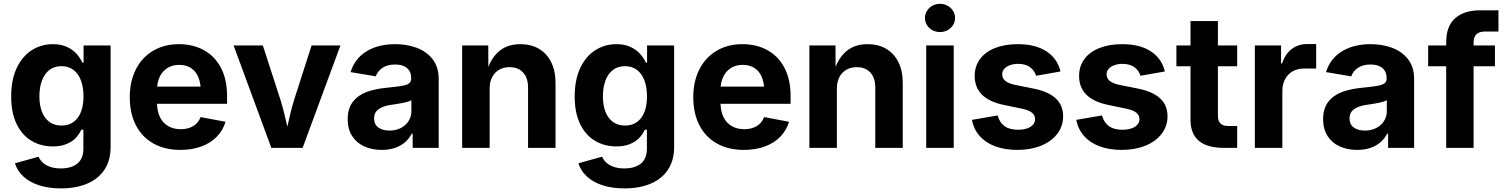

<svg xmlns="http://www.w3.org/2000/svg" viewBox="-20 -788 8017 1023"><path d="M59.6 82 185.5 46.9Q192.9 64 207.5 77.9Q222.2 91.8 246.3 100.6Q270.5 109.4 304.2 109.4Q361.3 109.4 392.8 83Q424.3 56.6 424.3 3.9V-96.7H413.1Q401.9 -72.3 383.1 -52.5Q364.3 -32.7 333.7 -20.3Q303.2 -7.8 261.7 -7.8Q198.7 -7.8 148.4 -37.4Q98.1 -66.9 68.8 -126.7Q39.6 -186.5 39.6 -273.9Q39.6 -363.3 69.3 -426Q99.1 -488.8 149.7 -520.8Q200.2 -552.7 262.2 -552.7Q305.2 -552.7 336.7 -538.1Q368.2 -523.4 387.7 -501.5Q407.2 -479.5 418.9 -454.1H425.3V-545.9H569.3V-4.4Q569.3 67.9 535.9 117.2Q502.4 166.5 442.9 191.2Q383.3 215.8 305.2 215.8Q238.3 215.8 187.3 199Q136.2 182.1 104 151.9Q71.8 121.6 59.6 82ZM424.8 -274.9Q424.8 -323.2 411.1 -359.6Q397.5 -396 371.1 -415.8Q344.7 -435.5 307.6 -435.5Q270 -435.5 243.4 -415.3Q216.8 -395 203.4 -358.6Q189.9 -322.3 189.9 -274.9Q189.9 -227.1 203.6 -192.1Q217.3 -157.2 243.7 -138.2Q270 -119.1 307.6 -119.1Q363.3 -119.1 394 -160.2Q424.8 -201.2 424.8 -274.9Z M671.4 -270Q671.4 -353.5 703.6 -417.7Q735.8 -481.9 795.4 -517.3Q855 -552.7 933.6 -552.7Q1006.8 -552.7 1064.7 -521.7Q1122.6 -490.7 1156.2 -428.5Q1189.9 -366.2 1189.9 -275.9V-234.9H731.4V-326.7H1118.2L1049.8 -302.2Q1049.8 -345.2 1036.9 -376.7Q1023.9 -408.2 998 -425.3Q972.2 -442.4 935.1 -442.4Q897.9 -442.4 871.1 -425Q844.2 -407.7 830.3 -377.4Q816.4 -347.2 816.4 -308.6V-243.7Q816.4 -197.3 832 -164.8Q847.7 -132.3 876.2 -116Q904.8 -99.6 943.4 -99.6Q981.9 -99.6 1009.5 -116.2Q1037.1 -132.8 1048.8 -164.1L1181.6 -139.2Q1168 -93.8 1135.3 -59.8Q1102.5 -25.9 1053 -7.6Q1003.4 10.7 940.9 10.7Q858.4 10.7 797.4 -23.4Q736.3 -57.6 703.9 -121.1Q671.4 -184.6 671.4 -270Z M1224.6 -545.9H1380.4L1472.2 -262.7Q1484.9 -223.1 1494.6 -183.3Q1504.4 -143.6 1518.6 -80.1Q1522.9 -61.5 1526.9 -43H1495.6Q1499.5 -60.5 1502.9 -77.6Q1517.6 -143.6 1527.1 -183.1Q1536.6 -222.7 1549.3 -262.7L1640.1 -545.9H1793.9L1592.3 0H1425.8Z M1832.5 -152.8Q1832.5 -210.4 1860.4 -245.8Q1888.2 -281.2 1933.3 -297.9Q1978.5 -314.5 2038.6 -320.3L2079.1 -324.7Q2113.8 -328.6 2133.1 -333Q2152.3 -337.4 2161.6 -345.9Q2170.9 -354.5 2170.9 -369.1V-371.6Q2170.9 -406.2 2148.7 -425.3Q2126.5 -444.3 2085.4 -444.3Q2044.9 -444.3 2018.3 -426.8Q1991.7 -409.2 1982.4 -381.3L1848.1 -403.8Q1869.1 -474.6 1931.6 -513.7Q1994.1 -552.7 2085.9 -552.7Q2147.9 -552.7 2200.4 -533.2Q2252.9 -513.7 2285.2 -472.2Q2317.4 -430.7 2317.4 -367.7V0H2178.7V-75.7H2173.8Q2160.2 -49.3 2137.9 -30Q2115.7 -10.7 2084.5 0Q2053.2 10.7 2014.2 10.7Q1961.4 10.7 1920.4 -8.1Q1879.4 -26.9 1856 -63.5Q1832.5 -100.1 1832.5 -152.8ZM2171.9 -195.3V-254.4Q2161.1 -247.1 2136 -241.7Q2110.8 -236.3 2075.7 -231L2063.5 -229.5Q2020.5 -223.1 1996.8 -205.8Q1973.1 -188.5 1973.1 -156.7Q1973.1 -125.5 1995.6 -108.9Q2018.1 -92.3 2055.7 -92.3Q2089.4 -92.3 2115.7 -106Q2142.1 -119.6 2157 -143.1Q2171.9 -166.5 2171.9 -195.3Z M2588.9 0H2442.4V-545.9H2581.5L2582 -409.7H2574.2Q2596.2 -479.5 2640.4 -516.1Q2684.6 -552.7 2752.4 -552.7Q2809.1 -552.7 2851.3 -528.1Q2893.6 -503.4 2916.7 -456.8Q2939.9 -410.2 2939.9 -347.2V0H2793.5V-321.8Q2793.5 -372.6 2767.3 -401.4Q2741.2 -430.2 2694.8 -430.2Q2663.6 -430.2 2639.6 -416.5Q2615.7 -402.8 2602.3 -377.2Q2588.9 -351.6 2588.9 -315.9Z M3062 82 3188 46.9Q3195.3 64 3210 77.9Q3224.6 91.8 3248.8 100.6Q3272.9 109.4 3306.6 109.4Q3363.8 109.4 3395.3 83Q3426.8 56.6 3426.8 3.9V-96.7H3415.5Q3404.3 -72.3 3385.5 -52.5Q3366.7 -32.7 3336.2 -20.3Q3305.7 -7.8 3264.2 -7.8Q3201.2 -7.8 3150.9 -37.4Q3100.6 -66.9 3071.3 -126.7Q3042 -186.5 3042 -273.9Q3042 -363.3 3071.8 -426Q3101.6 -488.8 3152.1 -520.8Q3202.6 -552.7 3264.6 -552.7Q3307.6 -552.7 3339.1 -538.1Q3370.6 -523.4 3390.1 -501.5Q3409.7 -479.5 3421.4 -454.1H3427.7V-545.9H3571.8V-4.4Q3571.8 67.9 3538.3 117.2Q3504.9 166.5 3445.3 191.2Q3385.7 215.8 3307.6 215.8Q3240.7 215.8 3189.7 199Q3138.7 182.1 3106.4 151.9Q3074.2 121.6 3062 82ZM3427.2 -274.9Q3427.2 -323.2 3413.6 -359.6Q3399.9 -396 3373.5 -415.8Q3347.2 -435.5 3310.1 -435.5Q3272.5 -435.5 3245.8 -415.3Q3219.2 -395 3205.8 -358.6Q3192.4 -322.3 3192.4 -274.9Q3192.4 -227.1 3206.1 -192.1Q3219.7 -157.2 3246.1 -138.2Q3272.5 -119.1 3310.1 -119.1Q3365.7 -119.1 3396.5 -160.2Q3427.2 -201.2 3427.2 -274.9Z M3673.8 -270Q3673.8 -353.5 3706.1 -417.7Q3738.3 -481.9 3797.9 -517.3Q3857.4 -552.7 3936 -552.7Q4009.3 -552.7 4067.1 -521.7Q4125 -490.7 4158.7 -428.5Q4192.4 -366.2 4192.4 -275.9V-234.9H3733.9V-326.7H4120.6L4052.2 -302.2Q4052.2 -345.2 4039.3 -376.7Q4026.4 -408.2 4000.5 -425.3Q3974.6 -442.4 3937.5 -442.4Q3900.4 -442.4 3873.5 -425Q3846.7 -407.7 3832.8 -377.4Q3818.8 -347.2 3818.8 -308.6V-243.7Q3818.8 -197.3 3834.5 -164.8Q3850.1 -132.3 3878.7 -116Q3907.2 -99.6 3945.8 -99.6Q3984.4 -99.6 4012 -116.2Q4039.6 -132.8 4051.3 -164.1L4184.1 -139.2Q4170.4 -93.8 4137.7 -59.8Q4105 -25.9 4055.4 -7.6Q4005.9 10.7 3943.4 10.7Q3860.8 10.7 3799.8 -23.4Q3738.8 -57.6 3706.3 -121.1Q3673.8 -184.6 3673.8 -270Z M4439 0H4292.5V-545.9H4431.6L4432.1 -409.7H4424.3Q4446.3 -479.5 4490.5 -516.1Q4534.7 -552.7 4602.5 -552.7Q4659.2 -552.7 4701.4 -528.1Q4743.7 -503.4 4766.8 -456.8Q4790 -410.2 4790 -347.2V0H4643.6V-321.8Q4643.6 -372.6 4617.4 -401.4Q4591.3 -430.2 4544.9 -430.2Q4513.7 -430.2 4489.7 -416.5Q4465.8 -402.8 4452.4 -377.2Q4439 -351.6 4439 -315.9Z M4915 -545.9H5061.5V0H4915ZM4908.2 -692.4Q4908.2 -712.7 4918.9 -730.1Q4929.7 -747.6 4948.2 -757.6Q4966.8 -767.6 4988.5 -767.6Q5010.2 -767.6 5028.7 -757.5Q5047.2 -747.5 5058 -730.2Q5068.8 -712.9 5068.8 -692.4Q5068.8 -671.9 5058 -654.6Q5047.2 -637.3 5028.7 -627.2Q5010.2 -617.2 4988.5 -617.2Q4966.8 -617.2 4948.2 -627.2Q4929.7 -637.2 4918.9 -654.6Q4908.2 -672.1 4908.2 -692.4Z M5158.7 -149.4 5295.4 -172.9Q5306.2 -134.3 5332.8 -115.5Q5359.4 -96.7 5404.3 -96.7Q5431.6 -96.7 5452.4 -103.8Q5473.1 -110.8 5484.1 -123.8Q5495.1 -136.7 5495.1 -152.8Q5495.1 -174.3 5477.8 -188Q5460.4 -201.7 5424.3 -209L5330.6 -228.5Q5251.5 -244.6 5212.4 -283.2Q5173.3 -321.8 5173.3 -383.3Q5173.3 -435.1 5201.7 -473.4Q5230 -511.7 5282 -532.2Q5334 -552.7 5402.3 -552.7Q5497.6 -552.7 5555.9 -514.2Q5614.3 -475.6 5630.4 -407.2L5500.5 -384.3Q5491.2 -413.6 5467 -430.7Q5442.9 -447.8 5404.8 -447.8Q5380.9 -447.8 5361.3 -440.7Q5341.8 -433.6 5330.8 -421.1Q5319.8 -408.7 5319.8 -392.6Q5319.8 -371.1 5336.2 -357.2Q5352.5 -343.3 5389.6 -335.4L5487.8 -315.9Q5566.9 -299.8 5605.7 -263.2Q5644.5 -226.6 5644.5 -168.5Q5644.5 -115.7 5613.3 -75Q5582 -34.2 5526.6 -11.7Q5471.2 10.7 5400.4 10.7Q5334.5 10.7 5283.4 -8.1Q5232.4 -26.9 5200.2 -63Q5168 -99.1 5158.7 -149.4Z M5714.8 -149.4 5851.6 -172.9Q5862.3 -134.3 5888.9 -115.5Q5915.5 -96.7 5960.4 -96.7Q5987.8 -96.7 6008.5 -103.8Q6029.3 -110.8 6040.3 -123.8Q6051.3 -136.7 6051.3 -152.8Q6051.3 -174.3 6033.9 -188Q6016.6 -201.7 5980.5 -209L5886.7 -228.5Q5807.6 -244.6 5768.6 -283.2Q5729.5 -321.8 5729.5 -383.3Q5729.5 -435.1 5757.8 -473.4Q5786.1 -511.7 5838.1 -532.2Q5890.1 -552.7 5958.5 -552.7Q6053.7 -552.7 6112.1 -514.2Q6170.4 -475.6 6186.5 -407.2L6056.6 -384.3Q6047.4 -413.6 6023.2 -430.7Q5999 -447.8 5960.9 -447.8Q5937 -447.8 5917.5 -440.7Q5897.9 -433.6 5887 -421.1Q5876 -408.7 5876 -392.6Q5876 -371.1 5892.3 -357.2Q5908.7 -343.3 5945.8 -335.4L6043.9 -315.9Q6123 -299.8 6161.9 -263.2Q6200.7 -226.6 6200.7 -168.5Q6200.7 -115.7 6169.4 -75Q6138.2 -34.2 6082.8 -11.7Q6027.3 10.7 5956.5 10.7Q5890.6 10.7 5839.6 -8.1Q5788.6 -26.9 5756.3 -63Q5724.1 -99.1 5714.8 -149.4Z M6469.2 -675.8V-170.9Q6469.2 -143.6 6482.7 -130.1Q6496.1 -116.7 6524.4 -116.7H6571.8V0H6502.4Q6412.1 0 6367.7 -37.6Q6323.2 -75.2 6323.2 -149.9V-675.8ZM6571.8 -435.1H6248V-545.9H6571.8Z M6666 -545.9H6805.7V-450.2H6811.5Q6827.1 -500 6862.1 -526.6Q6897 -553.2 6944.3 -553.2H6992.7V-422.9H6928.2Q6893.6 -422.9 6867.4 -408Q6841.3 -393.1 6826.9 -366Q6812.5 -338.9 6812.5 -303.7V0H6666Z M7029.8 -152.8Q7029.8 -210.4 7057.6 -245.8Q7085.4 -281.2 7130.6 -297.9Q7175.8 -314.5 7235.8 -320.3L7276.4 -324.7Q7311 -328.6 7330.3 -333Q7349.6 -337.4 7358.9 -345.9Q7368.2 -354.5 7368.2 -369.1V-371.6Q7368.2 -406.2 7345.9 -425.3Q7323.7 -444.3 7282.7 -444.3Q7242.2 -444.3 7215.6 -426.8Q7189 -409.2 7179.7 -381.3L7045.4 -403.8Q7066.4 -474.6 7128.9 -513.7Q7191.4 -552.7 7283.2 -552.7Q7345.2 -552.7 7397.7 -533.2Q7450.2 -513.7 7482.4 -472.2Q7514.6 -430.7 7514.6 -367.7V0H7376V-75.7H7371.1Q7357.4 -49.3 7335.2 -30Q7313 -10.7 7281.7 0Q7250.5 10.7 7211.4 10.7Q7158.7 10.7 7117.7 -8.1Q7076.7 -26.9 7053.2 -63.5Q7029.8 -100.1 7029.8 -152.8ZM7369.1 -195.3V-254.4Q7358.4 -247.1 7333.3 -241.7Q7308.1 -236.3 7272.9 -231L7260.7 -229.5Q7217.8 -223.1 7194.1 -205.8Q7170.4 -188.5 7170.4 -156.7Q7170.4 -125.5 7192.9 -108.9Q7215.3 -92.3 7252.9 -92.3Q7286.6 -92.3 7313 -106Q7339.4 -119.6 7354.2 -143.1Q7369.1 -166.5 7369.1 -195.3Z M7864.7 -732.9H7963.9V-620.1H7894Q7861.3 -620.1 7846.4 -605.2Q7831.5 -590.3 7831.5 -561.5V0H7685.5V-564Q7685.5 -647.9 7732.9 -690.4Q7780.3 -732.9 7864.7 -732.9ZM7945.3 -435.1H7589.4V-545.9H7945.3Z"/></svg>

Font: Inter RS Variable
Style: Regular
Weight: 400
Designer: Rasmus Andersson (customised by Maria Ramos and Noel Pretorius)
Foundry: rsms
Version: Version 3.001;Glyphs 3.2.3 (3260)